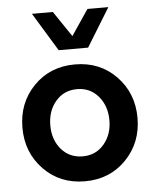

<svg xmlns="http://www.w3.org/2000/svg" viewBox="-54 -795 686 851"><g transform="rotate(-5 289.5 -370.0)"><path d="M120 -750H213L290 -636L367 -750H460L355 -579H224ZM34 -250Q34 -361 106.5 -435.5Q179 -510 290 -510Q401 -510 473.5 -435Q546 -360 546 -250Q546 -140 473.5 -65Q401 10 290 10Q179 10 106.5 -65Q34 -140 34 -250ZM290 -101Q348 -101 384.5 -144Q421 -187 421 -250Q421 -314 384.5 -357Q348 -400 290 -400Q231 -400 194.5 -357Q158 -314 158 -250Q158 -186 194.5 -143.5Q231 -101 290 -101Z"/></g></svg>

Font: Oakes Grotesk
Style: Bold
Weight: 600
Designer: Samuel Oakes
Foundry: Samuel Oakes
Version: Version 1.000;PS 001.000;hotconv 1.0.88;makeotf.lib2.5.64775